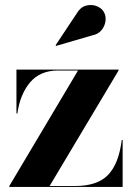

<svg xmlns="http://www.w3.org/2000/svg" viewBox="-20 -733 522 753"><path d="M341 -594 200 -553 198 -555.5 281 -680.5Q295 -704.5 316.2 -710.5Q337.5 -716.5 356.8 -709.8Q376 -703 385.5 -689Q396 -673 394 -652.5Q392 -632 378.5 -615.2Q365 -598.5 341 -594ZM208 -456.5Q137.5 -456.5 98.2 -410.2Q59 -364 48 -288H44.5V-460H445V-456.5L174.5 -3.5H274.5Q362 -3.5 404 -47.2Q446 -91 457.5 -184H461V0H16.5V-3.5L286 -456.5Z"/></svg>

Font: Bodoni* 48pt
Style: Bold
Weight: 700
Version: Version 2.3